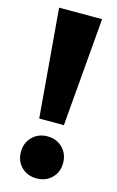

<svg xmlns="http://www.w3.org/2000/svg" viewBox="-126 -776 569 932"><g transform="rotate(15 158.0 -310.5)"><path d="M220 -180H96L50 -725H266ZM264 -1Q264 45 234 74.5Q204 104 158 104Q112 104 82 74.5Q52 45 52 -1Q52 -47 82 -77Q112 -107 158 -107Q204 -107 234 -77Q264 -47 264 -1Z"/></g></svg>

Font: Gmarket Sans TTF Bold
Style: Regular
Weight: 700
Designer: Creative Director : Sungho Lee; Art Director : Kiwoong Choi; Project Manager : Sori Yang, Jongwook Yoon; Font Designer :
Foundry: Sandoll Inc.
Version: Version 1.000;hotconv 1.0.109;makeotfexe 2.5.65596